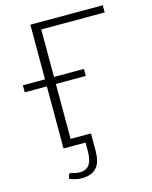

<svg xmlns="http://www.w3.org/2000/svg" viewBox="-130 -792 839 1060"><g transform="rotate(-15 289.5 -262.0)"><path d="M199.5 -666.5V-395H370.5V-355H199.5V-41H316V56.5Q316 86.5 310.2 110.5Q304.5 134.5 291.2 151Q278 167.5 256.8 176.2Q235.5 185 204.5 185Q187 185 170.2 181.2Q153.5 177.5 134.5 170L138.5 151.5Q140 144.5 143.8 142.8Q147.5 141 150.5 141Q155 141 168.8 145.8Q182.5 150.5 202 150.5Q222.5 150.5 236.5 143Q250.5 135.5 258.8 121.8Q267 108 270.5 88.8Q274 69.5 274 46V0H148V-355H21.5V-395H148V-707.5H562V-666.5Z"/></g></svg>

Font: Lato 2
Style: Regular
Weight: 300
Designer: Lukasz Dziedzic with Adam Twardoch and Botio Nikoltchev
Foundry: tyPoland Lukasz Dziedzic
Version: Version 2.015; 2015-08-06; http://www.latofonts.com/